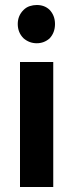

<svg xmlns="http://www.w3.org/2000/svg" viewBox="-20 -748 293 768"><path d="M127 -575Q97 -575 74 -595Q51 -618 51 -652Q51 -685 74 -708Q85 -719 99 -723.5Q113 -728 127 -728Q158 -728 178 -709Q200 -686 200 -652Q200 -617 178 -594Q156 -575 127 -575ZM60 0V-500H193V0Z"/></svg>

Font: Arsenal SC
Style: Bold
Weight: 700
Designer: Andrij Shevchenko
Foundry: Stairsfor
Version: Version 2.001; ttfautohint (v1.8.4.7-5d5b)